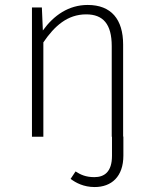

<svg xmlns="http://www.w3.org/2000/svg" viewBox="-20 -552 622 775"><path d="M477 -1V-372C477 -474 429 -532 334 -532C257 -532 197 -490 153 -429L149 -522H109V0H155V-381C200 -447 252 -494 328 -494C396 -494 431 -455 431 -366V0H432V77C432 142 401 163 361 163C326 163 305 153 285 140L265 170C286 186 318 203 362 203C430 203 478 161 478 76V-1Z"/></svg>

Font: Fira Sans ExtraLight
Style: Regular
Weight: 200
Designer: bBox Type GmbH & Carrois Corporate GbR & Edenspiekermann AG
Foundry: bBox Type GmbH & Carrois Corporate GbR & Edenspiekermann AG
Version: Version 4.300;PS 004.300;hotconv 1.0.88;makeotf.lib2.5.64775